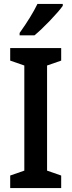

<svg xmlns="http://www.w3.org/2000/svg" viewBox="-20 -959 365 979"><path d="M32 0V-64L104 -89V-625L32 -650V-714H292V-650L220 -625V-89L292 -64V0ZM300 -929Q279 -900 234.5 -853.5Q190 -807 156 -779H80V-791Q140 -875 171 -939H300Z"/></svg>

Font: Noto Sans Display Medium Narrow
Style: Regular
Weight: 500
Width: 4
Designer: Monotype Design team
Foundry: Monotype Imaging Inc.
Version: Version 1.000